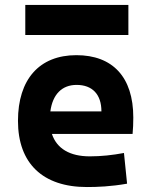

<svg xmlns="http://www.w3.org/2000/svg" viewBox="-20 -752 626 782"><path d="M334 9.8C376 9.8 431.2 7.8 497.6 -3.9L484.9 -128.9C437.5 -120.1 392.6 -115.2 345.7 -115.2C264.6 -115.2 211.4 -146.5 191.4 -206.5H520C522 -227.5 522.9 -249 522.9 -273.4C522.9 -438.5 438.5 -527.3 291 -527.3C140.1 -527.3 53.2 -428.7 53.2 -259.8C53.2 -85.9 154.8 9.8 334 9.8ZM83 -609.4H502.9V-731.9H83ZM185.1 -298.3C194.3 -367.7 232.4 -406.2 292 -406.2C355.5 -406.2 393.1 -368.2 393.1 -298.3Z"/></svg>

Font: Cascadia Code
Style: Bold
Weight: 700
Monospace: yes
Designer: Aaron Bell
Foundry: Saja Typeworks
Version: Version 2404.023